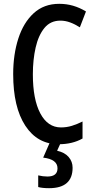

<svg xmlns="http://www.w3.org/2000/svg" viewBox="-20 -745 495 1005"><path d="M296 -637Q244 -637 212.5 -598.5Q181 -560 166.5 -496Q152 -432 152 -356Q152 -225 191 -151.5Q230 -78 299 -78Q329 -78 356.5 -86.5Q384 -95 412 -109V-20Q359 10 287 10Q176 10 112.5 -87Q49 -184 49 -357Q49 -460 76 -543.5Q103 -627 156.5 -676Q210 -725 290 -725Q328 -725 362.5 -715Q397 -705 430 -685L398 -602Q373 -618 347.5 -627.5Q322 -637 296 -637ZM360 133Q360 240 237 240Q201 240 180 234V173Q205 179 228 179Q281 179 281 136Q281 89 206 80L241 0H299L279 44Q319 53 339.5 77Q360 101 360 133Z"/></svg>

Font: Noto Sans Gujarati UI ExtraCondensed Medium
Style: Regular
Weight: 500
Width: 2
Designer: Jelle Bosma - Monotype Design Team, Universal Thirst
Foundry: Monotype Imaging Inc.
Version: Version 2.106; ttfautohint (v1.8.4.7-5d5b)